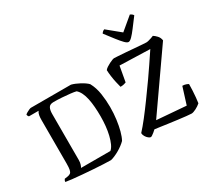

<svg xmlns="http://www.w3.org/2000/svg" viewBox="-175 -1272 1739 1583"><g transform="rotate(-30 695.0 -481.0)"><path d="M470.3 0Q441.9 0 398.6 -2.3Q355.3 -4.5 305.4 -7.8Q255.5 -11.1 206.2 -15.4Q157 -19.6 116.6 -23.9Q76.3 -28.2 53.3 -32.2Q53.3 -40 56.3 -47Q59.3 -54 62.9 -57.8L90.5 -61.6Q109.6 -64.4 119.7 -72.4Q129.9 -80.4 134.2 -100.3Q138.5 -120.3 138.5 -157.8V-572.3Q138.5 -599 141.7 -615.5Q145 -632 149.7 -640.8Q154.3 -649.5 156.3 -651H63.9Q60.1 -654.5 56.8 -660.7Q53.5 -667 52.8 -672.6Q58.3 -679.1 70.4 -686.3Q82.4 -693.5 95 -698.7Q107.5 -704 113.3 -704H494.6Q511 -700 530.5 -692Q550.1 -683.9 570.4 -673.1Q590.6 -662.3 607.7 -650.3Q624.8 -638.4 634.8 -627.4Q663 -575.4 672.8 -510.8Q682.5 -446.1 682.5 -383.9Q682.5 -322.6 675.1 -266.8Q667.7 -211 655.6 -165.9Q643.5 -120.8 627.3 -91.4Q613.2 -77 593.4 -62.2Q573.7 -47.4 551.8 -34.9Q529.9 -22.3 508.6 -13.2Q487.4 -4 470.3 0ZM223.1 -67.9H502.9Q521 -82.8 534.5 -112.5Q548 -142.1 557.5 -181.2Q567 -220.4 571.5 -265.2Q576 -310 576 -355.4Q576 -402.6 572.7 -445.3Q569.5 -488 561.8 -524.5Q554 -561.1 540.7 -588.8Q527.4 -616.5 507.9 -633.3Q489.1 -638.3 454.3 -642.2Q419.5 -646.1 378.5 -649Q337.6 -651.9 299 -651.9Q263.3 -651.9 251.7 -630.9Q240 -609.9 240 -573.5V-134.1Q240 -110.5 234.3 -93Q228.7 -75.5 223.1 -67.9ZM849.3 0Q841 0 828.2 -10Q815.5 -20.1 806.1 -36.1Q796.7 -52 796.5 -68.2Q831.9 -106.6 874.5 -161Q917 -215.4 965.9 -282.6Q1014.8 -349.9 1069 -426.4Q1102.3 -474.6 1137.6 -526.2Q1172.9 -577.7 1208.1 -631.3L920.4 -640.3L894.2 -494.5Q887.9 -491.5 873.4 -487.9Q858.9 -484.2 839.9 -484.2Q833.6 -507.4 826.8 -537.6Q820 -567.8 815.7 -600Q811.3 -632.1 810.3 -659.6Q817.8 -670.1 832.5 -679.8Q847.2 -689.5 863.3 -697.7Q879.4 -706 892.7 -710.8Q906 -715.5 911.6 -715.5Q919.4 -715.5 949.7 -713.5Q980 -711.5 1021.1 -708.5Q1062.2 -705.5 1102.7 -702Q1143.1 -698.5 1172.6 -696.5Q1202.1 -694.5 1207.6 -694.5Q1216.2 -694.5 1229.6 -697.9Q1243 -701.3 1257.2 -706.2Q1271.4 -711.1 1280.4 -715.1Q1295.7 -706.1 1313.3 -687.3Q1330.9 -668.5 1334.9 -640.8L956.4 -99.2L1234.8 -77L1285.1 -236.8Q1303.8 -236.8 1319 -231.4Q1334.2 -226 1340.5 -221.2Q1340.5 -193 1338.7 -160.4Q1337 -127.8 1334.2 -97.7Q1331.4 -67.5 1327.9 -45.7Q1318.5 -37.4 1306.7 -29.2Q1294.9 -21.1 1281.6 -14.4Q1268.3 -7.8 1257 -3.9Q1245.6 0 1237.3 0Q1223.5 0 1188.8 -3.9Q1154.1 -7.8 1110.7 -13.2Q1067.3 -18.5 1024.1 -24.7Q980.9 -30.9 948.7 -35.4Q916.5 -39.9 906.5 -40.9Q895 -30.1 883.6 -20.8Q872.1 -11.5 863.1 -5.8Q854 0 849.3 0ZM1082.8 -770.8Q1069.3 -770.8 1048.4 -792Q1027.5 -813.2 998.6 -850.6Q969.7 -888 931.8 -937.5Q935.3 -944.5 943.5 -952Q951.7 -959.4 960.7 -961.9L1083.6 -861.2L1203.9 -961.9Q1213.1 -958.6 1221.3 -952.1Q1229.5 -945.5 1232.9 -938.5Q1194 -887 1165.4 -849.1Q1136.9 -811.2 1116.6 -791Q1096.4 -770.8 1082.8 -770.8Z"/></g></svg>

Font: Texturina Medium
Style: Regular
Weight: 500
Designer: Guillermo Torres Carreño
Foundry: Omnibus-Type
Version: Version 1.003